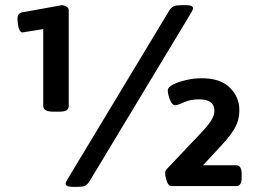

<svg xmlns="http://www.w3.org/2000/svg" viewBox="-20 -723 1005 746"><path d="M188 -289Q148 -289 148 -311V-610L67 -597Q60 -597 55.5 -607Q51 -617 49.5 -630Q48 -643 48 -652Q48 -671 66 -675L221 -703Q227 -703 237 -698Q247 -693 247 -684V-311Q247 -300 238.5 -294.5Q230 -289 208 -289ZM263 3Q235 3 235 -9Q235 -13 238.5 -19.5Q242 -26 248 -36L637 -681Q646 -695 655 -699Q664 -703 687 -703H702Q730 -703 730 -691Q730 -687 726.5 -680.5Q723 -674 717 -664L328 -19Q319 -5 310 -1Q301 3 278 3ZM648 0Q634 0 628 -18.5Q622 -37 622 -49Q622 -53 622.5 -57Q623 -61 628 -66L769 -215Q793 -241 803 -259Q813 -277 813 -292Q813 -337 754 -337Q719 -337 694.5 -325.5Q670 -314 660 -314Q649 -314 640.5 -335Q632 -356 632 -372Q632 -384 652.5 -394.5Q673 -405 703.5 -412Q734 -419 764 -419Q836 -419 873 -382.5Q910 -346 910 -295Q910 -257 893 -226.5Q876 -196 842 -160L769 -81H898Q919 -81 919 -46V-33Q919 0 898 0Z"/></svg>

Font: Asap Expanded ExtraBold
Style: Regular
Weight: 800
Width: 7
Designer: Pablo Cosgaya
Foundry: Omnibus-Type
Version: Version 3.001; ttfautohint (v1.8.4.7-5d5b)